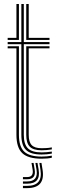

<svg xmlns="http://www.w3.org/2000/svg" viewBox="-20 -790 299 964"><path d="M188.8 -14.2Q134.2 -14.2 110.8 -37.1Q87.2 -60 87.2 -113V-568.2H18.5V-578.8H87.2V-770H99.5V-578.8H228.5V-568.2H99.5V-113Q99.5 -65.8 120.2 -45.2Q141 -24.8 188.8 -24.8Q212.2 -24.8 240.2 -29V-18.8Q216.2 -14.2 188.8 -14.2ZM18.5 -589.5V-600H62.5V-770H75V-589.5ZM111.8 -589.5V-770H124.2V-600H228.5V-589.5ZM188.8 6.8Q121.2 6.8 91.9 -21Q62.5 -48.8 62.5 -113V-547.2H18.5V-557.8H75V-113Q75 -54.2 101.4 -29Q127.8 -3.8 188.8 -3.8Q216.5 -3.8 240.2 -8.5V2Q219.8 6.8 188.8 6.8ZM188.8 -35.5Q147.5 -35.5 129.6 -53.4Q111.8 -71.2 111.8 -113V-557.8H228.5V-547.2H124.2V-113Q124.2 -77 139.2 -61.4Q154.2 -45.8 188.8 -45.8Q198.8 -45.8 212.1 -46.5Q225.5 -47.2 240.2 -50V-39.8Q213.2 -35.5 188.8 -35.5ZM177.8 28H188.2L193.8 63Q208 154.5 116.2 154.5H95.2V143.2H116.2Q195.8 143.2 183.2 63ZM138.2 28H148.5L154 61.2Q162.5 110 116.2 110H95.2V99H116.2Q150 99 143.8 61.2ZM157.8 28H168.2L174 62.2Q185.5 132.2 116.2 132.2H95.2V121H116.2Q173 121 163.5 62.2Z"/></svg>

Font: Big Shoulders Inline Text Light
Style: Regular
Weight: 300
Designer: Patric King
Foundry: XO Type Co
Version: Version 1.000